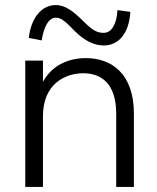

<svg xmlns="http://www.w3.org/2000/svg" viewBox="-20 -740 620 760"><path d="M440 -290V0H510V-290C510 -450 420 -510 320 -510C254 -510 187 -484 150 -416V-500H80V0H150V-280C150 -410 240 -450 310 -450C380 -450 440 -410 440 -290ZM496 -693 445 -700C442 -642 420 -610 391 -610C364 -610 346 -620 312 -654C272 -694 239 -720 201 -720C142 -720 102 -665 94 -590L145 -580C153 -631 171 -670 201 -670C226 -670 245 -648 276 -617C316 -577 354 -560 391 -560C451 -560 491 -610 496 -693Z"/></svg>

Font: Gully Light
Style: Regular
Weight: 300
Designer: jaikishan Patel
Foundry: MagicType
Version: Version 1.000;Glyphs 3.2 (3242)